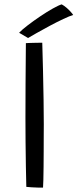

<svg xmlns="http://www.w3.org/2000/svg" viewBox="-20 -856 355 879"><path d="M177 3Q168.5 3 154 2.8Q139.5 2.5 124.8 1.5Q110 0.5 100.5 -0.5Q99.5 -38.5 98.5 -93.8Q97.5 -149 97 -208.2Q96.5 -267.5 96.5 -316Q96.5 -384 97 -471.5Q97.5 -559 98.5 -658.5Q103 -659 112.2 -659.2Q121.5 -659.5 132.8 -659.8Q144 -660 154.8 -660.2Q165.5 -660.5 173.5 -660.5Q175.5 -596.5 177 -529Q178.5 -461.5 179.5 -399Q180.5 -336.5 180.5 -287Q180.5 -266 180.2 -233.2Q180 -200.5 180 -163.8Q180 -127 179.5 -92.5Q179 -58 178.5 -32.2Q178 -6.5 177 3ZM262.5 -836Q274.5 -829.5 285.5 -819.8Q296.5 -810 304.5 -801Q312.5 -792 315 -787.5Q299.5 -783 269.8 -769Q240 -755 206.8 -737.2Q173.5 -719.5 146.5 -704Q119.5 -688.5 108.5 -682L67.5 -706Q80.5 -720 107 -740.2Q133.5 -760.5 164.2 -781.2Q195 -802 221.8 -817Q248.5 -832 262.5 -836Z"/></svg>

Font: Grandstander Thin Light
Style: Regular
Weight: 300
Version: Version 1.200